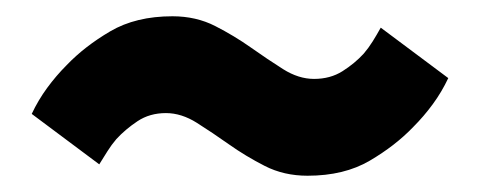

<svg xmlns="http://www.w3.org/2000/svg" viewBox="-20 -478 590 236"><path d="M358 -262Q329 -262 305.5 -274Q282 -286 261.5 -300.5Q241 -315 222 -327Q203 -339 184 -339Q164 -339 149 -329Q134 -319 123 -307Q117 -300 112 -292Q107 -284 102 -276L19 -338Q27 -355 38 -370Q49 -385 62 -398Q84 -421 115.5 -439.5Q147 -458 192 -458Q221 -458 244.5 -446Q268 -434 288.5 -419.5Q309 -405 328 -393Q347 -381 366 -381Q386 -381 401 -390.5Q416 -400 427 -412Q433 -419 438 -427Q443 -435 448 -444L531 -382Q523 -365 512 -350Q501 -335 488 -322Q466 -299 434.5 -280.5Q403 -262 358 -262Z"/></svg>

Font: Golos UI VF
Style: Regular
Weight: 400
Designer: A.Korolkova, Vitaly Kuzmin
Foundry: ParaType Ltd
Version: Version 2.000